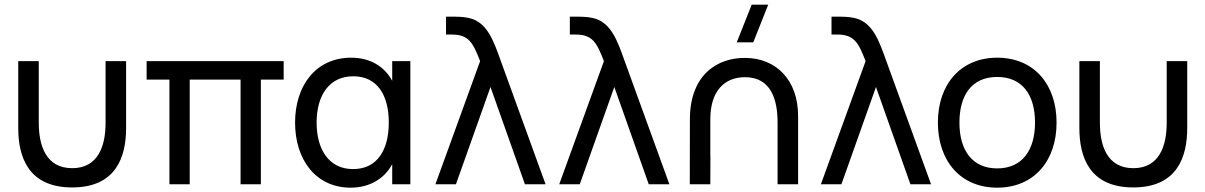

<svg xmlns="http://www.w3.org/2000/svg" viewBox="-20 -808 5286 842"><path d="M60 -246.5C60 -122 102.5 14 296.5 14C490.5 14 533 -122 533 -246.5V-540H443V-269.5C443 -168 410.5 -70.5 296.5 -70.5C182.5 -70.5 150 -168 150 -269.5V-540H60Z M723 0H812V-459H1035V0H1124V-459H1224V-540H623V-459H723Z M1517.5 15C1599.5 15 1665 -23 1700 -88V0H1779.5V-540H1700V-453.5C1665.5 -517.5 1602.5 -555 1520 -555C1365 -555 1274 -432.5 1274 -270C1274 -108.5 1364.5 15 1517.5 15ZM1368.5 -270C1368.5 -390.5 1424 -473.5 1529.5 -473.5C1635 -473.5 1685 -390 1685 -270.5C1685 -152 1635.5 -66.5 1528.5 -66.5C1420 -66.5 1368.5 -156 1368.5 -270Z M2085.5 -540 1889.5 0H1979.5L2131 -426.5L2282 0H2372.5L2176.5 -540C2145 -628 2117 -711 2037 -729C2013.5 -734.5 1983 -735 1970.5 -735H1936V-656.5H1961.5C2036.5 -656.5 2054.5 -619.5 2085.5 -540Z M2628.5 -540 2432.5 0H2522.5L2674 -426.5L2825 0H2915.5L2719.5 -540C2688 -628 2660 -711 2580 -729C2556.5 -734.5 2526 -735 2513.5 -735H2479V-656.5H2504.5C2579.5 -656.5 2597.5 -619.5 2628.5 -540Z M3390 -270.5V0H3480V-298.5C3480 -460 3381.5 -552 3251.5 -554C3127 -556.5 3005.5 -481 3005.5 -284.5L3005 0H3095L3095.5 -115.5L3095 -133.5V-284.5C3095 -409.5 3157.5 -469.5 3247 -469.5C3361 -469.5 3390 -372 3390 -270.5ZM3211 -622.5H3283.5L3349 -787.5H3276.5Z M3776 -540 3580 0H3670L3821.5 -426.5L3972.5 0H4063L3867 -540C3835.5 -628 3807.5 -711 3727.5 -729C3704 -734.5 3673.5 -735 3661 -735H3626.5V-656.5H3652C3727 -656.5 3745 -619.5 3776 -540Z M4353 15C4513.5 15 4613.5 -101 4613.5 -270.5C4613.5 -437.5 4515 -555 4353 -555C4194.5 -555 4093 -440 4093 -270.5C4093 -103 4191.5 15 4353 15ZM4187.5 -270.5C4187.5 -388.5 4240 -470.5 4353 -470.5C4463.5 -470.5 4519 -392 4519 -270.5C4519 -151.5 4464.5 -69.5 4353 -69.5C4244 -69.5 4187.5 -148.5 4187.5 -270.5Z M4713.5 -246.5C4713.5 -122 4756 14 4950 14C5144 14 5186.5 -122 5186.5 -246.5V-540H5096.5V-269.5C5096.5 -168 5064 -70.5 4950 -70.5C4836 -70.5 4803.5 -168 4803.5 -269.5V-540H4713.5Z"/></svg>

Font: Eudonet Medium
Style: Regular
Weight: 500
Designer: Mikhail Sharanda
Foundry: Mikhail Sharanda
Version: Version 4.503;Glyphs 3.1.2 (3151)